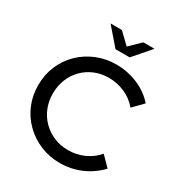

<svg xmlns="http://www.w3.org/2000/svg" viewBox="-211 -1063 1143 1219"><g transform="rotate(30 360.0 -453.5)"><path d="M408 11Q330 11 263.5 -16.5Q197 -44 146.5 -93.5Q96 -143 68.5 -208.5Q41 -274 41 -350Q41 -426 68.5 -491.5Q96 -557 146.5 -606.5Q197 -656 264 -683.5Q331 -711 408 -711Q463 -711 515.5 -696.5Q568 -682 612.5 -655Q657 -628 690 -590L620 -518Q581 -565 525 -589.5Q469 -614 408 -614Q352 -614 304.5 -594Q257 -574 222 -538.5Q187 -503 167.5 -455Q148 -407 148 -350Q148 -294 167.5 -246Q187 -198 223 -162Q259 -126 307 -106Q355 -86 411 -86Q472 -86 526.5 -110.5Q581 -135 619 -180L688 -110Q653 -73 608.5 -45.5Q564 -18 512.5 -3.5Q461 11 408 11ZM326 -918 405 -842 483 -918H565L456 -792H352L243 -918Z"/></g></svg>

Font: Red Hat Display Medium
Style: Regular
Weight: 500
Designer: Pentagram, MCKL
Foundry: Pentagram, MCKL
Version: Version 1.023